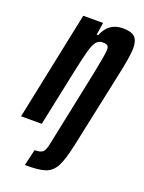

<svg xmlns="http://www.w3.org/2000/svg" viewBox="-150 -584 636 846"><g transform="rotate(20 168.0 -161.0)"><path d="M149 68 224 -292Q241 -376 243 -404Q243 -419 236.5 -424Q230 -429 214 -429Q195 -429 184 -415Q173 -401 163.5 -367.5Q154 -334 138 -257L84 0H-13L93 -510H186L177 -452H184Q210 -518 277 -518Q316 -518 332.5 -502.5Q349 -487 349 -450Q349 -423 336 -356L253 35Q237 110 220 142.5Q203 175 172 186Q141 197 76 196L94 120Q123 120 133 109.5Q143 99 149 68Z"/></g></svg>

Font: Saira Ultra Condensed
Style: Bold Italic
Weight: 700
Width: 1
Italic angle: -12°
Designer: Hector Gatti with collaboration of the Omnibus-Type team
Foundry: Omnibus-Type
Version: Version 1.001; ttfautohint (v1.8)